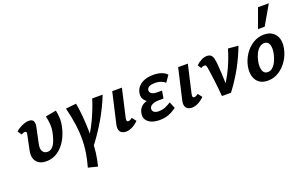

<svg xmlns="http://www.w3.org/2000/svg" viewBox="-102 -1196 3056 1919"><g transform="rotate(-20 1426.0 -236.0)"><path d="M204 13Q134 13 100.5 -30Q67 -73 82 -146L115 -305Q118 -316 117 -323Q116 -330 112 -333Q108 -336 100 -336Q91 -336 81 -332.5Q71 -329 62 -324L34 -366Q67 -395 106 -411.5Q145 -428 176 -428Q199 -428 212 -418Q225 -408 228.5 -389.5Q232 -371 226 -344L191 -178Q180 -126 196.5 -99Q213 -72 248 -72Q275 -72 295.5 -90Q316 -108 331 -142.5Q346 -177 357 -227Q368 -274 365 -321.5Q362 -369 351 -410L465 -431Q473 -394 475.5 -351Q478 -308 467 -258Q451 -182 414.5 -120.5Q378 -59 325 -23Q272 13 204 13Z M684 51 635 7Q713 -100 764 -207.5Q815 -315 848 -421H959Q913 -303 844.5 -185.5Q776 -68 684 51ZM670 239 570 214Q576 192 581.5 171Q587 150 591 130Q612 34 614 -54Q616 -142 603.5 -230.5Q591 -319 567 -415L678 -427Q690 -365 697 -285.5Q704 -206 705.5 -123.5Q707 -41 702.5 33Q698 107 687 159Q682 184 678 203Q674 222 670 239Z M1053 7Q1029 7 1010.5 -3.5Q992 -14 985 -36.5Q978 -59 986 -95L1061 -421H1164L1096 -124Q1092 -106 1094.5 -95Q1097 -84 1111 -84Q1119 -84 1128.5 -88Q1138 -92 1153 -103L1187 -59Q1153 -26 1119 -9.5Q1085 7 1053 7Z M1409 13Q1361 13 1323.5 -2Q1286 -17 1268 -48Q1250 -79 1262 -125Q1276 -181 1333 -204.5Q1390 -228 1468 -228L1463 -182Q1415 -182 1376 -198Q1337 -214 1319 -245.5Q1301 -277 1313 -322Q1322 -356 1346.5 -381Q1371 -406 1410 -420Q1449 -434 1500 -434Q1547 -434 1583.5 -422Q1620 -410 1645 -384L1597 -315Q1584 -329 1555 -340.5Q1526 -352 1486 -352Q1452 -352 1430.5 -342Q1409 -332 1404 -311Q1400 -294 1408.5 -281.5Q1417 -269 1435.5 -262.5Q1454 -256 1481 -256H1531L1517 -176H1467Q1424 -176 1398 -162.5Q1372 -149 1367 -129Q1362 -102 1379.5 -87.5Q1397 -73 1429 -73Q1469 -73 1501.5 -86.5Q1534 -100 1562 -119L1591 -50Q1548 -19 1506 -3Q1464 13 1409 13Z M1754 7Q1730 7 1711.5 -3.5Q1693 -14 1686 -36.5Q1679 -59 1687 -95L1762 -421H1865L1797 -124Q1793 -106 1795.5 -95Q1798 -84 1812 -84Q1820 -84 1829.5 -88Q1839 -92 1854 -103L1888 -59Q1854 -26 1820 -9.5Q1786 7 1754 7Z M2075 0Q2072 -38 2067.5 -82.5Q2063 -127 2057.5 -170Q2052 -213 2047 -248Q2042 -283 2039 -303Q2035 -329 2030.5 -337.5Q2026 -346 2012 -346Q2002 -346 1992.5 -342.5Q1983 -339 1976 -334L1952 -371Q1980 -398 2010 -413Q2040 -428 2068 -428Q2098 -428 2113 -413Q2128 -398 2133.5 -372.5Q2139 -347 2142 -316Q2146 -268 2148.5 -219.5Q2151 -171 2152.5 -122.5Q2154 -74 2153 -26L2104 -35Q2174 -133 2220 -231Q2266 -329 2294 -426L2402 -416Q2363 -312 2306.5 -208Q2250 -104 2171 0Z M2561 13Q2503 13 2468 -14.5Q2433 -42 2421 -88.5Q2409 -135 2420 -191Q2433 -256 2469.5 -311.5Q2506 -367 2560 -400.5Q2614 -434 2678 -434Q2733 -434 2769 -408Q2805 -382 2818.5 -336.5Q2832 -291 2819 -231Q2806 -167 2769.5 -111.5Q2733 -56 2679.5 -21.5Q2626 13 2561 13ZM2588 -68Q2620 -68 2643.5 -91Q2667 -114 2683 -150Q2699 -186 2706 -224Q2717 -278 2704.5 -315.5Q2692 -353 2652 -353Q2624 -353 2600 -333.5Q2576 -314 2559 -279.5Q2542 -245 2533 -199Q2523 -141 2536.5 -104.5Q2550 -68 2588 -68ZM2642 -505 2717 -711H2832L2713 -505Z"/></g></svg>

Font: Ysabeau Office
Style: Bold Italic
Weight: 700
Italic angle: -12°
Designer: Christian Thalmann (Catharsis Fonts)
Version: Version 2.001;gftools[0.9.30]; featfreeze: tnum,lnum,ss02